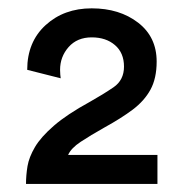

<svg xmlns="http://www.w3.org/2000/svg" viewBox="-20 -841 444 465"><path d="M43 -395.5Q43 -416.5 46.6 -438.5Q50.3 -460.4 64.7 -484.9Q79.1 -509.3 110.6 -536.6Q142.1 -564 198.2 -594.7Q229.5 -612.3 254.9 -629.6Q280.3 -647 280.3 -679.7Q280.3 -712.9 258.5 -731.7Q236.8 -750.5 202.1 -750.5Q167 -750.5 146.2 -727.1Q125.5 -703.6 125.5 -671.9Q125.5 -666 126 -660.2Q126.5 -654.3 127 -651.4L45.9 -671.9Q45.9 -739.3 90.3 -780Q134.8 -820.8 202.1 -820.8Q269.5 -820.8 314.5 -786.1Q359.4 -751.5 359.4 -691.9Q359.4 -651.4 344.5 -624Q329.6 -596.7 301.3 -575.4Q272.9 -554.2 232.9 -532.2Q199.2 -513.2 175.5 -497.6Q151.9 -481.9 145 -465.8H361.3V-395.5Z"/></svg>

Font: Giphurs Medium
Style: Regular
Weight: 500
Version: Version 0.920; ttfautohint (v1.8.4.7-5d5b)